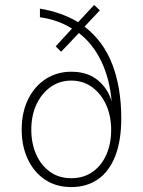

<svg xmlns="http://www.w3.org/2000/svg" viewBox="-20 -747 580 779"><path d="M269 12Q207.5 12 162.5 -18.2Q117.5 -48.5 92.8 -101.2Q68 -154 68 -221Q68 -291.5 94.2 -344.5Q120.5 -397.5 166 -426.8Q211.5 -456 269 -456Q336 -456 377.8 -420.8Q419.5 -385.5 433 -335Q425.5 -426 391.2 -497.8Q357 -569.5 300 -613L228 -537L206 -559L272 -631Q244.5 -648.5 211.8 -660.2Q179 -672 142 -677V-712Q187 -704.5 226 -690.5Q265 -676.5 297 -657L362 -727L385 -705L323 -639Q400.5 -579 436.2 -484.5Q472 -390 472 -267Q472 -176.5 447.8 -114.2Q423.5 -52 378 -20Q332.5 12 269 12ZM269 -24Q320 -24 356.2 -50Q392.5 -76 411.8 -120.2Q431 -164.5 431 -220Q431 -276 410.8 -321.2Q390.5 -366.5 354 -393.2Q317.5 -420 269 -420Q222.5 -420 186 -394.5Q149.5 -369 128.2 -324Q107 -279 107 -221Q107 -165 126.8 -120.5Q146.5 -76 182.8 -50Q219 -24 269 -24Z"/></svg>

Font: Overpass Thin
Style: Regular
Weight: 250
Designer: Delve Withrington, Dave Bailey, Thomas Jockin
Foundry: Delve Fonts LLC
Version: Version 4.000